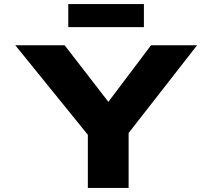

<svg xmlns="http://www.w3.org/2000/svg" viewBox="-20 -922 1042 942"><path d="M411 0V-313L431 -236L55 -700H297L570 -347H455L721 -700H947L606 -263L611 -321V0ZM315 -789V-902H686V-789Z"/></svg>

Font: Lexend Zetta ExtraBold
Style: Regular
Weight: 800
Designer: Bonnie Shaver-Troup, Thomas Jockin
Foundry: Lexend
Version: Version 1.007